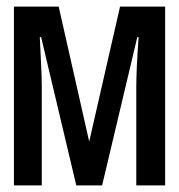

<svg xmlns="http://www.w3.org/2000/svg" viewBox="-20 -559 540 579"><path d="M22 0V-539H157L249 -132L342 -539H478V0H391V-295Q391 -351 398 -447H394L288 0H210L104 -447H100Q102 -404 104 -364.5Q106 -325 106 -297V0Z"/></svg>

Font: Noto Sans Mono ExtraCondensed Medium
Style: Regular
Weight: 500
Width: 2
Designer: Monotype Design Team
Foundry: Monotype Imaging Inc.
Version: Version 2.014